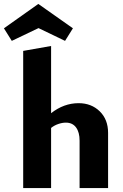

<svg xmlns="http://www.w3.org/2000/svg" viewBox="-51 -957 626 977"><path d="M499 -281V0H354V-241Q354 -284 336 -308.5Q318 -333 284 -333Q266 -333 245.5 -326Q225 -319 209 -306V0H67V-698L209 -723V-381Q274 -432 349 -432Q414 -432 456.5 -390.5Q499 -349 499 -281ZM280 -749 145 -814 9 -749 -31 -813 144 -937 320 -813Z"/></svg>

Font: Ysabeau Ultrabold
Style: Regular
Weight: 800
Designer: Christian Thalmann (Catharsis Fonts)
Version: Version 0.003